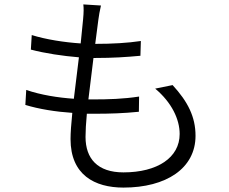

<svg xmlns="http://www.w3.org/2000/svg" viewBox="-20 -808 1040 871"><path d="M99 -400 95 -332C157 -313 233 -301 308 -296C303 -247 300 -205 300 -177C300 -15 409 43 540 43C734 43 867 -44 867 -192C867 -278 832 -347 763 -422L684 -406C759 -343 795 -267 795 -200C795 -93 694 -26 540 -26C423 -26 368 -88 368 -187C368 -213 370 -250 374 -292H411C479 -292 541 -294 610 -301L611 -370C540 -359 472 -357 402 -357H381L404 -545H412C493 -545 552 -549 617 -555L619 -622C559 -613 490 -609 412 -609L426 -717C429 -738 432 -758 438 -783L358 -788C360 -771 360 -753 357 -721L346 -611C271 -616 188 -629 124 -649L120 -583C184 -566 265 -554 338 -548L315 -360C243 -365 166 -377 99 -400Z"/></svg>

Font: ChiuKong Gothic CL Normal
Style: Regular
Weight: 350
Designer: Ryoko NISHIZUKA 西塚涼子 (kana, bopomofo & ideographs); Paul D. Hunt (Latin, Greek & Cyrillic); Sandoll Communications 산돌커뮤니
Foundry: Adobe
Version: Version 1.300